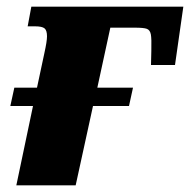

<svg xmlns="http://www.w3.org/2000/svg" viewBox="-20 -556 570 576"><path d="M79 -238H11L23 -293H91L113 -396Q121 -432 121 -447Q121 -465 113.5 -471Q106 -477 85 -477H63L74 -536H530L505 -361H433L434 -404Q435 -440 432.5 -453Q430 -466 420.5 -469.5Q411 -473 385 -473H311L272 -293H379L367 -238H259L207 0H29Z"/></svg>

Font: Noto Serif NarrowBlack
Style: Italic
Weight: 900
Width: 4
Italic angle: -12°
Designer: Monotype Design Team
Foundry: Monotype Imaging Inc.
Version: Version 1.001